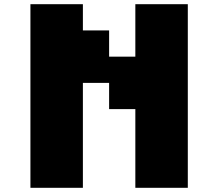

<svg xmlns="http://www.w3.org/2000/svg" viewBox="-20 -895 1040 915"><path d="M125 -875H375V-750H500V-625H625V-875H875V0H625V-375H500V-500H375V0H125Z"/></svg>

Font: Dogica Pixel
Style: Bold
Weight: 700
Designer: Roberto Mocci
Version: Version 001.000